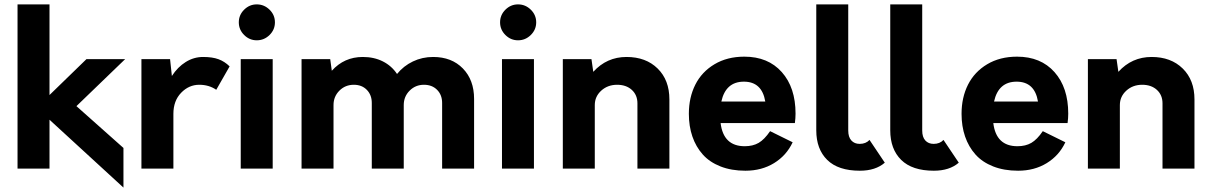

<svg xmlns="http://www.w3.org/2000/svg" viewBox="-20 -770 5534 877"><path d="M551.8 -500 329.1 -285.2 543.9 -94.2V86.9L206.1 -223.1V0H60.1V-750H206.1V-335.9L375 -500Z M1028.8 -466.8 967.8 -359.9Q934.6 -382.8 890.1 -382.8Q842.8 -382.8 807.4 -346.2Q772 -309.6 772 -250V0H626V-500H756.8L765.1 -422.9Q791.5 -463.9 828.4 -486.8Q865.2 -509.8 907.7 -509.8Q950.2 -509.8 978 -499.5Q1005.9 -489.3 1028.8 -466.8Z M1152.8 -585.9Q1119.6 -585.9 1095.2 -610.1Q1070.8 -634.3 1070.8 -668Q1070.8 -701.7 1095.2 -725.8Q1119.6 -750 1152.8 -750Q1186.5 -750 1211.2 -725.8Q1235.8 -701.7 1235.8 -668Q1235.8 -634.3 1211.2 -610.1Q1186.5 -585.9 1152.8 -585.9ZM1079.6 0V-500H1225.6V0Z M1958.5 -509.8Q2043 -509.8 2094.2 -457.3Q2145.5 -404.8 2145.5 -317.9V0H1999.5V-299.8Q1999.5 -336.4 1976.6 -359.6Q1953.6 -382.8 1916.5 -382.8Q1877.9 -382.8 1851.1 -356Q1824.2 -329.1 1824.2 -290V0H1678.2V-299.8Q1678.2 -336.4 1655.5 -359.6Q1632.8 -382.8 1596.2 -382.8Q1557.1 -382.8 1530.3 -356Q1503.4 -329.1 1503.4 -290V0H1357.4V-500H1488.3L1495.6 -446.8Q1552.2 -509.8 1637.2 -509.8Q1688.5 -509.8 1728.8 -489.5Q1769 -469.2 1793.5 -432.1Q1823.2 -468.8 1866 -489.3Q1908.7 -509.8 1958.5 -509.8Z M2346.2 -585.9Q2313 -585.9 2288.6 -610.1Q2264.2 -634.3 2264.2 -668Q2264.2 -701.7 2288.6 -725.8Q2313 -750 2346.2 -750Q2379.9 -750 2404.5 -725.8Q2429.2 -701.7 2429.2 -668Q2429.2 -634.3 2404.5 -610.1Q2379.9 -585.9 2346.2 -585.9ZM2272.9 0V-500H2418.9V0Z M2841.8 -509.8Q2930.2 -509.8 2983.9 -457Q3037.6 -404.3 3037.6 -315.9V0H2891.6V-297.9Q2891.6 -335.9 2866 -359.4Q2840.3 -382.8 2798.8 -382.8Q2755.9 -382.8 2726.3 -356Q2696.8 -329.1 2696.8 -290V0H2550.8V-500H2681.6L2689.9 -441.9Q2751.5 -509.8 2841.8 -509.8Z M3613.8 -251Q3613.8 -230.5 3610.8 -208H3271.5Q3284.2 -102.1 3381.8 -102.1Q3418.9 -102.1 3445.3 -117.4Q3471.7 -132.8 3497.6 -170.9L3600.6 -120.1Q3572.3 -59.6 3515.6 -24.9Q3459 9.8 3384.8 9.8Q3320.8 9.8 3271 -9.8Q3221.2 -29.3 3189.9 -64.5Q3158.7 -99.6 3142.6 -146.5Q3126.5 -193.4 3126.5 -250Q3126.5 -324.7 3156 -383.3Q3185.5 -441.9 3243.7 -476.6Q3301.8 -511.2 3379.9 -511.2Q3488.3 -511.2 3551 -440.7Q3613.8 -370.1 3613.8 -251ZM3377.9 -397Q3294.9 -397 3274.9 -306.2H3475.6Q3460.4 -397 3377.9 -397Z M3907.7 9.8Q3808.6 9.8 3758.5 -39.6Q3708.5 -88.9 3708.5 -174.8V-750H3854.5V-173.8Q3854.5 -144 3868.7 -128.4Q3882.8 -112.8 3906.7 -112.8Q3935.1 -112.8 3951.7 -130.9L4021.5 -26.9Q3979 9.8 3907.7 9.8Z M4245.6 9.8Q4146.5 9.8 4096.4 -39.6Q4046.4 -88.9 4046.4 -174.8V-750H4192.4V-173.8Q4192.4 -144 4206.5 -128.4Q4220.7 -112.8 4244.6 -112.8Q4272.9 -112.8 4289.6 -130.9L4359.4 -26.9Q4316.9 9.8 4245.6 9.8Z M4859.4 -251Q4859.4 -230.5 4856.4 -208H4517.1Q4529.8 -102.1 4627.4 -102.1Q4664.6 -102.1 4690.9 -117.4Q4717.3 -132.8 4743.2 -170.9L4846.2 -120.1Q4817.9 -59.6 4761.2 -24.9Q4704.6 9.8 4630.4 9.8Q4566.4 9.8 4516.6 -9.8Q4466.8 -29.3 4435.5 -64.5Q4404.3 -99.6 4388.2 -146.5Q4372.1 -193.4 4372.1 -250Q4372.1 -324.7 4401.6 -383.3Q4431.2 -441.9 4489.3 -476.6Q4547.4 -511.2 4625.5 -511.2Q4733.9 -511.2 4796.6 -440.7Q4859.4 -370.1 4859.4 -251ZM4623.5 -397Q4540.5 -397 4520.5 -306.2H4721.2Q4706.1 -397 4623.5 -397Z M5240.2 -509.8Q5328.6 -509.8 5382.3 -457Q5436 -404.3 5436 -315.9V0H5290V-297.9Q5290 -335.9 5264.4 -359.4Q5238.8 -382.8 5197.3 -382.8Q5154.3 -382.8 5124.8 -356Q5095.2 -329.1 5095.2 -290V0H4949.2V-500H5080.1L5088.4 -441.9Q5149.9 -509.8 5240.2 -509.8Z"/></svg>

Font: Orkney
Style: Bold
Weight: 700
Designer: Samuel Oakes and Alfredo Marco Pradil
Foundry: Alfredo Marco Pradil
Version: 1.0